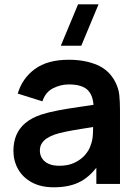

<svg xmlns="http://www.w3.org/2000/svg" viewBox="-20 -822 616 858"><path d="M343.2 -617.5H251.7L328.8 -802.5H420.3ZM221.2 15Q162.3 15 121.9 -7.2Q81.4 -29.4 60.7 -66.5Q40 -103.5 40 -148Q40 -187.2 53 -218.2Q66.1 -249.2 93.1 -272Q120.2 -294.8 162.8 -309.5Q195.7 -320.2 239.2 -328.5Q282.8 -336.8 334.1 -344.1Q385.4 -351.4 441.7 -359.8L398.3 -335.7Q398.8 -391.6 373.4 -418.1Q348 -444.7 287.3 -444.7Q251 -444.7 217 -427.5Q183.1 -410.4 169.5 -369.2L59.3 -403.7Q79.4 -472 135.8 -513.5Q192.2 -555 287.7 -555Q359.8 -555 414.3 -531.6Q468.9 -508.2 495.7 -454.5Q510.2 -426.2 513.2 -396.4Q516.2 -366.7 516.2 -331.3V0H410.5V-117.2L428 -97.8Q391.5 -39.6 342.7 -12.3Q293.9 15 221.2 15ZM245 -81.2Q286 -81.2 314.9 -95.7Q343.8 -110.2 361.2 -131Q378.5 -151.8 384.3 -170.7Q393.8 -193.7 395.2 -223.4Q396.7 -253.1 396.7 -271.7L433.7 -260.5Q378.8 -251.8 339.8 -245.4Q300.8 -239.1 272.9 -233.4Q245.1 -227.7 223.5 -220.5Q202.8 -212.8 188.2 -203Q173.7 -193.1 165.9 -180Q158.2 -166.9 158.2 -149.5Q158.2 -129.8 168 -114.3Q177.9 -98.8 197.2 -90Q216.5 -81.2 245 -81.2Z"/></svg>

Font: Manrope ExtraLight
Style: Regular
Weight: 200
Designer: Mikhail Sharanda
Foundry: Mikhail Sharanda
Version: Version 4.505